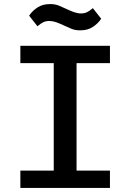

<svg xmlns="http://www.w3.org/2000/svg" viewBox="-20 -923 640 943"><path d="M80 0V-85H244V-613H80V-698H520V-613H356V-85H520V0ZM374 -774Q349 -774 331 -781.5Q313 -789 296 -797Q273 -808 255.5 -814Q238 -820 222 -820Q205 -820 192 -813.5Q179 -807 164 -794L123 -846Q138 -869 163.5 -886Q189 -903 226 -903Q251 -903 269 -895.5Q287 -888 304 -880Q327 -869 344.5 -863Q362 -857 378 -857Q395 -857 408 -863.5Q421 -870 436 -883L477 -831Q462 -808 436.5 -791Q411 -774 374 -774Z"/></svg>

Font: IBM Plex Mono Medium
Style: Regular
Weight: 500
Monospace: yes
Designer: Mike Abbink, Paul van der Laan, Pieter van Rosmalen
Foundry: Bold Monday
Version: Version 2.3